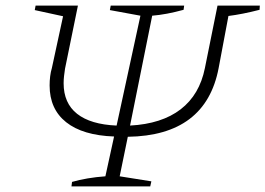

<svg xmlns="http://www.w3.org/2000/svg" viewBox="-20 -665 947 685"><path d="M235 0 237 -16Q289 -31 356 -36L387 -178Q275 -182 216 -229Q157 -276 157 -360Q157 -377 159 -393Q161 -409 165 -422L205 -607L104 -629L107 -645H258L212 -420Q210 -407 208.5 -394Q207 -381 207 -368Q207 -297 255 -259Q303 -221 396 -217L481 -609L372 -629L375 -645H637L635 -630Q573 -613 523 -609L444 -217Q557 -223 624.5 -275Q692 -327 711 -422L756 -645H907L906 -630Q875 -622 847 -616.5Q819 -611 795 -608L760 -422Q714 -181 436 -177L407 -36L520 -18L516 0Z"/></svg>

Font: Piazzolla ExtraLight
Style: Italic
Weight: 200
Italic angle: -11.3°
Designer: Juan Pablo del Peral
Foundry: Huerta Tipografica
Version: Version 1.330